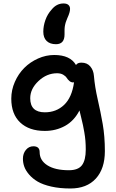

<svg xmlns="http://www.w3.org/2000/svg" viewBox="-20 -847 666 1104"><path d="M301.8 -592.8Q267.6 -592.8 248.3 -611.3Q229 -629.9 229 -665Q229 -697.8 241 -731.7Q252.9 -765.6 276.9 -792Q305.2 -827.1 345.2 -827.1Q363.8 -827.1 373.3 -818.8Q382.8 -810.5 382.8 -795.9Q382.8 -776.4 368.2 -745.1Q364.7 -737.3 362.1 -729.7Q359.4 -722.2 357.4 -716.8Q355.5 -711.4 354.2 -703.6Q353 -695.8 352.3 -692.6Q351.6 -689.5 351.3 -680.7Q351.1 -671.9 351.1 -670.4Q351.1 -668.9 351.1 -659.2Q351.1 -649.4 351.1 -648.9Q351.1 -592.8 301.8 -592.8ZM384.8 236.8Q323.7 236.8 275.1 225.8Q226.6 214.8 196.8 197.3Q167 179.7 147.2 156.5Q127.4 133.3 119.6 111.1Q111.8 88.9 111.8 65.9Q111.8 35.6 128.9 14.9Q146 -5.9 171.9 -5.9Q208 -5.9 208 27.8Q208 75.2 252.4 103.5Q296.9 131.8 376 131.8Q429.7 131.8 451.4 102.8Q473.1 73.7 473.1 13.2Q473.1 -13.2 471.2 -37.4Q469.2 -61.5 464.6 -87.6Q460 -113.8 457 -127.7Q454.1 -141.6 446.5 -172.4Q439 -203.1 437 -211.9Q406.2 -151.9 353.8 -123Q301.3 -94.2 237.8 -94.2Q147.5 -94.2 96.2 -142.6Q44.9 -190.9 44.9 -279.8Q44.9 -329.6 65.4 -376.2Q85.9 -422.9 119.6 -456.5Q153.3 -490.2 198.7 -510.5Q244.1 -530.8 292 -530.8Q383.8 -530.8 417 -473.1Q425.3 -486.8 448.2 -486.8Q481 -486.8 499.3 -464.8Q517.6 -442.9 520 -411.1Q525.4 -347.2 541.7 -276.1Q558.1 -205.1 570.6 -133.8Q583 -62.5 583 22Q583 123 531 179.9Q479 236.8 384.8 236.8ZM153.8 -282.2Q153.8 -201.2 237.8 -201.2Q303.7 -201.2 348.6 -243.9Q393.6 -286.6 405.8 -374Q403.8 -373 400.9 -373Q388.7 -373 379.2 -381.3Q369.6 -389.6 363.5 -399.4Q357.4 -409.2 343.3 -417.5Q329.1 -425.8 308.1 -425.8Q249 -425.8 201.4 -381.1Q153.8 -336.4 153.8 -282.2Z"/></svg>

Font: Shantell Sans Bouncy
Style: Regular
Weight: 500
Designer: Stephen Nixon, Anya Danilova, Shantell Martin
Foundry: Arrow Type
Version: Version 1.006;[9816181b4]